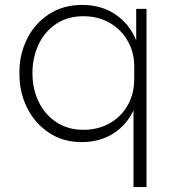

<svg xmlns="http://www.w3.org/2000/svg" viewBox="-20 -561 719 781"><path d="M523 -112Q494 -51 439.5 -17Q385 17 312 17Q236 17 178.5 -21.5Q121 -60 90 -123Q59 -186 59 -259V-269Q59 -339 89.5 -401.5Q120 -464 178 -502.5Q236 -541 314 -541Q393 -541 450 -502Q507 -463 534 -397V-525H576V200H523ZM526 -240V-291Q526 -348 499.5 -394.5Q473 -441 426 -468Q379 -495 319 -495Q255 -495 208 -463.5Q161 -432 136.5 -379Q112 -326 112 -264Q112 -199 137.5 -146.5Q163 -94 210 -63.5Q257 -33 319 -33Q379 -33 426 -59.5Q473 -86 499.5 -133Q526 -180 526 -240Z"/></svg>

Font: Sora-SIA ExtraLight
Style: Regular
Weight: 200
Designer: Jonathan Barnbrook, Julián Moncada
Foundry: Barnbrook Fonts
Version: Version 2.000